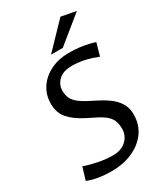

<svg xmlns="http://www.w3.org/2000/svg" viewBox="-202 -889 846 984"><g transform="rotate(-30 221.0 -397.0)"><path d="M158.7 11.8Q118.4 11.8 82.6 6Q46.9 0.2 17.4 -11.8L39.9 -85.5Q76.4 -72.5 121.1 -63.8Q165.9 -55 205 -55.3Q237.2 -54.8 261.6 -67.4Q286 -80 299.5 -101.7Q312.9 -123.5 312.9 -149.8Q312.9 -173.9 306.9 -193.1Q300.9 -212.2 283.7 -229.1Q266.5 -246 233 -263.2L177.8 -290.9Q119.9 -320.6 90.1 -355.4Q60.3 -390.3 60.3 -442.7Q60.3 -496.1 87.8 -536.9Q115.2 -577.7 162.8 -600.8Q210.4 -623.8 268.7 -623.8Q304.4 -623.8 332.7 -620.2Q361 -616.5 383.1 -611.4Q405.2 -606.4 420.4 -601.2L399.4 -526.6Q382.3 -533.6 362.6 -540Q343 -546.4 321.9 -550.7Q300.9 -555 279.3 -557.2Q257.8 -559.4 236.8 -557.9Q193.1 -554.9 169 -530.1Q145 -505.4 145 -471.3Q145 -450.6 151.7 -432.2Q158.5 -413.8 176.6 -397.3Q194.8 -380.8 227.8 -363.2L285 -333.7Q324.3 -313.2 350 -291Q375.7 -268.8 388.4 -243.1Q401.1 -217.5 401.1 -185Q401.1 -125.3 369.5 -81.1Q337.8 -37 282.9 -12.6Q228 11.8 158.7 11.8ZM187.1 -661.1 326.1 -805.7 414 -789 256.6 -661.1Z"/></g></svg>

Font: Ancizar Sans Thin
Style: Italic
Weight: 100
Italic angle: -4°
Designer: Cesar Puertas, Viviana Monsalve, Julian Moncada, Julian Prieto, Jose Castro, Mariel Hernandez, Felipe Aragon, Sara Alarc
Version: Version 8.100